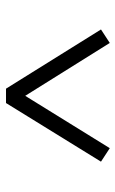

<svg xmlns="http://www.w3.org/2000/svg" viewBox="110 -722 394 655"><g transform="rotate(-90 307.5 -395.0)"><path d="M83 -248 283 -572H332L534 -248L488 -218L291 -533H324L129 -218Z"/></g></svg>

Font: Noto Serif SC ExtraLight Black
Style: Regular
Weight: 900
Version: Version 2.002-H1;hotconv 1.1.0;makeotfexe 2.6.0